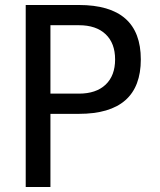

<svg xmlns="http://www.w3.org/2000/svg" viewBox="-20 -749 640 769"><path d="M83 -729H296Q544 -729 544 -511Q544 -293 296 -293H182V0H83ZM296 -374Q365 -374 403 -410Q441 -446 441 -511Q441 -576 403 -612Q365 -648 296 -648H182V-374Z"/></svg>

Font: PlemolJP35 Console
Style: Regular
Weight: 400
Version: v2.0.3; ttfautohint (v1.8.4.7-5d5b-dirty) -l 6 -r 45 -G 200 